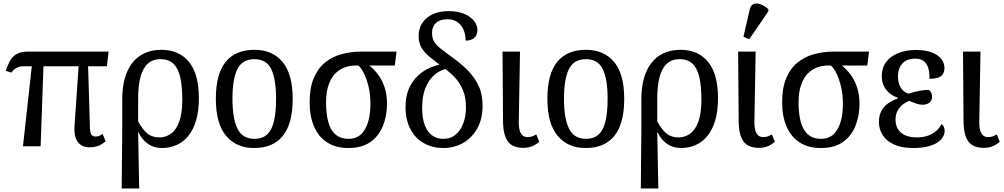

<svg xmlns="http://www.w3.org/2000/svg" viewBox="-20 -828 5686 1087"><path d="M44 -417 13 -427Q22 -454 32 -474.5Q42 -495 56 -508.5Q70 -522 90.5 -529Q111 -536 141 -536H595L585 -453H110Q99 -453 87.5 -449.5Q76 -446 65 -438Q54 -430 44 -417ZM110 0 163 -479H227L210 0ZM486 6Q457 6 437 -8Q417 -22 408 -49Q399 -76 402 -116L427 -479H478L489 -109Q490 -75 498 -65Q506 -55 520 -55Q530 -55 539.5 -58Q549 -61 561 -70L578 -28Q551 -6 530.5 0Q510 6 486 6Z M669 239 672 -93V-267Q672 -331 686 -382.5Q700 -434 728 -470.5Q756 -507 797.5 -526.5Q839 -546 893 -546Q994 -546 1050 -477.5Q1106 -409 1106 -272Q1106 -201 1090.5 -147.5Q1075 -94 1046.5 -59Q1018 -24 979.5 -7Q941 10 897 10Q851 10 817 -14Q783 -38 764 -79H762L768 239ZM883 -50Q917 -50 946.5 -70Q976 -90 994 -137Q1012 -184 1012 -265Q1012 -339 1000.5 -390Q989 -441 962 -467Q935 -493 889 -493Q844 -493 816 -467Q788 -441 775 -391Q762 -341 762 -268V-141Q788 -93 815 -71.5Q842 -50 883 -50Z M1418 10Q1318 10 1260 -59Q1202 -128 1202 -269Q1202 -409 1257.5 -477.5Q1313 -546 1421 -546Q1522 -546 1579.5 -477.5Q1637 -409 1637 -269Q1637 -128 1581.5 -59Q1526 10 1418 10ZM1421 -42Q1466 -42 1493 -67.5Q1520 -93 1531.5 -144Q1543 -195 1543 -269Q1543 -381 1515.5 -437Q1488 -493 1420 -493Q1352 -493 1324 -437Q1296 -381 1296 -269Q1296 -157 1324.5 -99.5Q1353 -42 1421 -42Z M1952 10Q1882 10 1833 -21Q1784 -52 1758.5 -110.5Q1733 -169 1733 -249Q1733 -330 1756 -385Q1779 -440 1819 -473Q1859 -506 1912.5 -521Q1966 -536 2027 -536H2225L2215 -457H2071Q2098 -436 2121 -405Q2144 -374 2157.5 -333Q2171 -292 2171 -241Q2171 -172 2148 -115Q2125 -58 2077 -24Q2029 10 1952 10ZM1954 -42Q2015 -42 2046 -95.5Q2077 -149 2077 -240Q2077 -293 2067 -335.5Q2057 -378 2042 -409.5Q2027 -441 2009 -457H1990Q1964 -457 1935 -447.5Q1906 -438 1881.5 -415Q1857 -392 1841.5 -350.5Q1826 -309 1826 -246Q1826 -186 1838 -139.5Q1850 -93 1878.5 -67.5Q1907 -42 1954 -42Z M2486 10Q2426 9 2378.5 -18Q2331 -45 2303.5 -97Q2276 -149 2276 -223Q2276 -290 2301 -339Q2326 -388 2369.5 -419Q2413 -450 2468 -462Q2437 -486 2410 -508Q2383 -530 2366.5 -557.5Q2350 -585 2350 -624Q2350 -667 2371 -698.5Q2392 -730 2430 -747.5Q2468 -765 2519 -765Q2573 -765 2609.5 -749Q2646 -733 2664.5 -708.5Q2683 -684 2683 -660Q2683 -629 2665 -613.5Q2647 -598 2616 -598Q2616 -632 2604.5 -659Q2593 -686 2570 -702.5Q2547 -719 2513 -719Q2471 -719 2448.5 -698.5Q2426 -678 2426 -642Q2426 -614 2436.5 -594.5Q2447 -575 2474 -553.5Q2501 -532 2548 -498Q2596 -463 2632.5 -425Q2669 -387 2690.5 -340.5Q2712 -294 2712 -229Q2712 -152 2680.5 -98Q2649 -44 2598 -16.5Q2547 11 2486 10ZM2487 -42Q2529 -41 2558.5 -65Q2588 -89 2603 -130Q2618 -171 2618 -219Q2618 -278 2600.5 -319Q2583 -360 2556 -388.5Q2529 -417 2501 -437Q2464 -427 2434.5 -399.5Q2405 -372 2387.5 -327Q2370 -282 2370 -218Q2370 -158 2385 -119Q2400 -80 2427 -61Q2454 -42 2487 -42Z M2943 9Q2881 9 2855 -27.5Q2829 -64 2828 -138L2825 -536H2924L2917 -134Q2917 -108 2922 -90Q2927 -72 2938 -62Q2949 -52 2966 -52Q2983 -52 2993.5 -56Q3004 -60 3016 -67L3033 -26Q3019 -12 2996 -1.5Q2973 9 2943 9Z M3295 10Q3195 10 3137 -59Q3079 -128 3079 -269Q3079 -409 3134.5 -477.5Q3190 -546 3298 -546Q3399 -546 3456.5 -477.5Q3514 -409 3514 -269Q3514 -128 3458.5 -59Q3403 10 3295 10ZM3298 -42Q3343 -42 3370 -67.5Q3397 -93 3408.5 -144Q3420 -195 3420 -269Q3420 -381 3392.5 -437Q3365 -493 3297 -493Q3229 -493 3201 -437Q3173 -381 3173 -269Q3173 -157 3201.5 -99.5Q3230 -42 3298 -42Z M3608 239 3611 -93V-267Q3611 -331 3625 -382.5Q3639 -434 3667 -470.5Q3695 -507 3736.5 -526.5Q3778 -546 3832 -546Q3933 -546 3989 -477.5Q4045 -409 4045 -272Q4045 -201 4029.5 -147.5Q4014 -94 3985.5 -59Q3957 -24 3918.5 -7Q3880 10 3836 10Q3790 10 3756 -14Q3722 -38 3703 -79H3701L3707 239ZM3822 -50Q3856 -50 3885.5 -70Q3915 -90 3933 -137Q3951 -184 3951 -265Q3951 -339 3939.5 -390Q3928 -441 3901 -467Q3874 -493 3828 -493Q3783 -493 3755 -467Q3727 -441 3714 -391Q3701 -341 3701 -268V-141Q3727 -93 3754 -71.5Q3781 -50 3822 -50Z M4277 9Q4215 9 4189 -27.5Q4163 -64 4162 -138L4159 -536H4258L4251 -134Q4251 -108 4256 -90Q4261 -72 4272 -62Q4283 -52 4300 -52Q4317 -52 4327.5 -56Q4338 -60 4350 -67L4367 -26Q4353 -12 4330 -1.5Q4307 9 4277 9ZM4222 -606 4189 -620 4225 -776Q4230 -795 4241.5 -802.5Q4253 -810 4268.5 -808Q4284 -806 4300 -797.5Q4316 -789 4330 -776V-764Z M4627 10Q4557 10 4508 -21Q4459 -52 4433.5 -110.5Q4408 -169 4408 -249Q4408 -330 4431 -385Q4454 -440 4494 -473Q4534 -506 4587.5 -521Q4641 -536 4702 -536H4900L4890 -457H4746Q4773 -436 4796 -405Q4819 -374 4832.5 -333Q4846 -292 4846 -241Q4846 -172 4823 -115Q4800 -58 4752 -24Q4704 10 4627 10ZM4629 -42Q4690 -42 4721 -95.5Q4752 -149 4752 -240Q4752 -293 4742 -335.5Q4732 -378 4717 -409.5Q4702 -441 4684 -457H4665Q4639 -457 4610 -447.5Q4581 -438 4556.5 -415Q4532 -392 4516.5 -350.5Q4501 -309 4501 -246Q4501 -186 4513 -139.5Q4525 -93 4553.5 -67.5Q4582 -42 4629 -42Z M5149 10Q5084 10 5041 -10Q4998 -30 4977 -63.5Q4956 -97 4956 -136Q4956 -176 4971 -202Q4986 -228 5010.5 -244.5Q5035 -261 5062 -270V-275Q5020 -289 4996 -321Q4972 -353 4972 -396Q4972 -443 4996 -476Q5020 -509 5064.5 -527Q5109 -545 5166 -545Q5221 -545 5257 -530.5Q5293 -516 5310 -493Q5327 -470 5327 -444Q5327 -424 5319 -410Q5311 -396 5292.5 -389Q5274 -382 5242 -382Q5243 -417 5235.5 -442.5Q5228 -468 5210 -482Q5192 -496 5160 -496Q5128 -496 5106.5 -483Q5085 -470 5074.5 -447.5Q5064 -425 5064 -397Q5064 -371 5071 -350.5Q5078 -330 5092 -316.5Q5106 -303 5123 -298Q5155 -308 5187 -314Q5219 -320 5239 -319Q5248 -312 5252.5 -301.5Q5257 -291 5257 -280Q5257 -259 5241 -246.5Q5225 -234 5201 -235Q5188 -235 5168 -241.5Q5148 -248 5126 -257Q5107 -249 5089.5 -235Q5072 -221 5061 -200Q5050 -179 5050 -150Q5050 -120 5063 -98Q5076 -76 5103 -63Q5130 -50 5170 -50Q5203 -50 5229.5 -58.5Q5256 -67 5277 -84Q5298 -101 5311 -126Q5318 -121 5323 -111Q5328 -101 5328 -87Q5328 -68 5317 -50.5Q5306 -33 5284.5 -19.5Q5263 -6 5229 2Q5195 10 5149 10Z M5550 9Q5488 9 5462 -27.5Q5436 -64 5435 -138L5432 -536H5531L5524 -134Q5524 -108 5529 -90Q5534 -72 5545 -62Q5556 -52 5573 -52Q5590 -52 5600.5 -56Q5611 -60 5623 -67L5640 -26Q5626 -12 5603 -1.5Q5580 9 5550 9Z"/></svg>

Font: Noto Serif SemiCondensed
Style: Regular
Weight: 400
Width: 4
Designer: Monotype Design Team
Foundry: Monotype Imaging Inc.
Version: Version 2.013